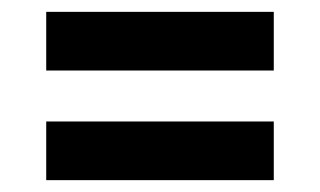

<svg xmlns="http://www.w3.org/2000/svg" viewBox="-20 -502 540 324"><path d="M442 -383H58V-482H442ZM442 -198H58V-297H442Z"/></svg>

Font: iosevka_custom_sans_ss08 XBd
Style: Regular
Weight: 800
Designer: Belleve Invis
Foundry: Belleve Invis
Version: Version 10.3.0; ttfautohint (v1.8.3)